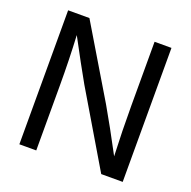

<svg xmlns="http://www.w3.org/2000/svg" viewBox="-129 -857 977 983"><g transform="rotate(20 359.5 -365.0)"><path d="M641 -730V0H524L286 -401Q236 -489 163 -626Q170 -493 170 -355V0H78V-730H194L425 -344Q483 -244 555 -108Q549 -247 549 -382V-730Z"/></g></svg>

Font: Nacelle
Style: Regular
Weight: 400
Designer: Sora Sagano
Foundry: Sora Sagano
Version: Version 1.000;FEAKit 1.0